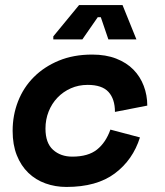

<svg xmlns="http://www.w3.org/2000/svg" viewBox="-20 -726 652 760"><path d="M534 -182Q506 -93 434.5 -39.5Q363 14 243 14Q199 14 160 0Q121 -14 92 -42Q63 -70 46.5 -111.5Q30 -153 30 -208Q30 -270 51.5 -325Q73 -380 114 -421Q155 -462 213 -486Q271 -510 345 -510Q399 -510 440 -494Q481 -478 508 -450.5Q535 -423 549 -386Q563 -349 563 -308L435 -283Q435 -334 409.5 -362Q384 -390 327 -390Q291 -390 260.5 -376.5Q230 -363 207.5 -339.5Q185 -316 172.5 -284.5Q160 -253 160 -217Q160 -160 190 -133Q220 -106 266 -106Q329 -106 364 -134Q399 -162 417 -213ZM191 -582 293 -706H465L520 -570H409L379 -658H367L306 -570H191Z"/></svg>

Font: Space Mono
Style: Bold Italic
Weight: 700
Italic angle: -12°
Monospace: yes
Designer: Colophon Foundry / Benjamin Critton
Foundry: Colophon Foundry
Version: Version 1.000;PS 1.000;hotconv 1.0.81;makeotf.lib2.5.63406